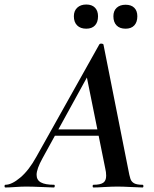

<svg xmlns="http://www.w3.org/2000/svg" viewBox="-58 -830 683 850"><path d="M-34 -12Q-6 -12 32 -44Q70 -76 103 -136L382 -634Q384 -637 390 -637Q393 -637 396 -636Q399 -635 400 -633L509 -84Q515 -51 519.5 -38Q524 -25 536 -18.5Q548 -12 573 -12Q577 -12 577 -6Q577 0 573 0Q557 0 523 -2Q485 -4 462 -4Q440 -4 404 -2Q372 0 356 0Q352 0 352 -6Q352 -12 356 -12Q386 -12 399 -21Q412 -30 412 -52Q412 -68 408 -84L323 -505L379 -582L130 -129Q104 -82 104 -56Q104 -33 123 -22.5Q142 -12 181 -12Q185 -12 184.5 -6Q184 0 180 0Q167 0 129 -2Q83 -4 58 -4Q37 -4 9 -2Q-19 0 -34 0Q-38 0 -38 -6Q-38 -12 -34 -12ZM186 -257H405L407 -229H171ZM269 -758Q269 -782 284 -796Q299 -810 324 -810Q349 -810 362.5 -796Q376 -782 376 -758Q376 -732 362.5 -717.5Q349 -703 324 -703Q298 -703 283.5 -717.5Q269 -732 269 -758ZM444 -758Q444 -782 458.5 -795.5Q473 -809 498 -809Q523 -809 536.5 -795.5Q550 -782 550 -758Q550 -732 536.5 -717.5Q523 -703 498 -703Q472 -703 458 -717.5Q444 -732 444 -758Z"/></svg>

Font: Cormorant Garamond
Style: Bold Italic
Weight: 700
Italic angle: -10°
Designer: Christian Thalmann (Catharsis Fonts)
Foundry: Catharsis Fonts
Version: Version 4.000